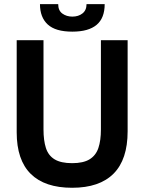

<svg xmlns="http://www.w3.org/2000/svg" viewBox="-20 -891 697 927"><path d="M328.2 15.6Q196.4 15.6 128.5 -51.4Q60.6 -118.4 60.6 -252V-697H190V-266.8Q190 -212.8 201.7 -176.4Q213.4 -140 243.8 -121.6Q274.2 -103.2 328.2 -103.2Q382.2 -103.2 412.5 -121.8Q442.8 -140.4 455 -176.5Q467.2 -212.6 467.2 -266V-697H596.2V-257Q596.2 -120.8 528.3 -52.6Q460.4 15.6 328.2 15.6ZM329.2 -738.2Q248 -738.2 210.5 -772.8Q173 -807.4 173 -871H261Q261 -840 281.2 -825.4Q301.4 -810.8 329.2 -810.8Q358.6 -810.8 378.2 -826.2Q397.8 -841.6 397.8 -871H485.4Q485.4 -803.6 446.3 -770.9Q407.2 -738.2 329.2 -738.2Z"/></svg>

Font: Hanken Grotesk
Style: Regular
Weight: 400
Designer: Alfredo Marco Pradil
Foundry: Hanken Design Co.
Version: Version 3.013